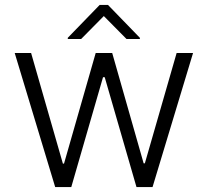

<svg xmlns="http://www.w3.org/2000/svg" viewBox="-20 -761 845 781"><path d="M204.5 0 39.8 -545.5H106.5L235.8 -95.5H240.4L369.3 -545.5H436.4L564.3 -96.6H569.2L698.5 -545.5H765.3L600.5 0H535.2L405.9 -447.1H399.1L269.9 0ZM310 -602.3 402.3 -695.7 494.7 -602.3H549V-607.2L419.4 -740.8H385.3L255.7 -607.2V-602.3Z"/></svg>

Font: Inter UI Light
Style: Regular
Weight: 300
Designer: Rasmus Andersson
Foundry: rsms
Version: 3.2;8d6f07862